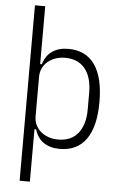

<svg xmlns="http://www.w3.org/2000/svg" viewBox="-62 -782 641 1025"><g transform="rotate(5 259.0 -270.0)"><path d="M83 -740H138V-430H147Q161 -477 195.5 -500.5Q230 -524 281 -524Q375 -524 423 -455.5Q471 -387 471 -256Q471 -125 423 -56.5Q375 12 281 12Q230 12 195.5 -11Q161 -34 147 -81H138V200H83ZM268 -37Q338 -37 375 -83Q412 -129 412 -211V-301Q412 -383 375 -429Q338 -475 268 -475Q241 -475 217.5 -467Q194 -459 176 -444Q158 -429 148 -408Q138 -387 138 -361V-151Q138 -125 148 -104Q158 -83 176 -68Q194 -53 217.5 -45Q241 -37 268 -37Z"/></g></svg>

Font: IBM Plex Sans Cond Light
Style: Regular
Weight: 300
Width: 3
Designer: Mike Abbink, Paul van der Laan, Pieter van Rosmalen
Foundry: Bold Monday
Version: Version 1.3